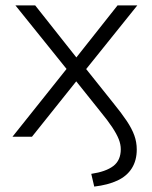

<svg xmlns="http://www.w3.org/2000/svg" viewBox="-20 -505 563 709"><path d="M328 184 317 137Q371 129 398.5 108Q426 87 426 46Q426 28 418.5 9Q411 -10 394.5 -35Q378 -60 350 -94L250 -219H273L98 0H26L239 -267V-234L37 -485H110L273 -279H251L414 -485H487L287 -236V-264L398 -125Q429 -87 448 -58.5Q467 -30 476 -5Q485 20 485 47Q485 87 467 116Q449 145 414 161.5Q379 178 328 184Z"/></svg>

Font: Nunito Sans 12pt Light
Style: Regular
Weight: 300
Designer: Vernon Adams
Foundry: Vernon Adams
Version: Version 3.101;gftools[0.9.27]